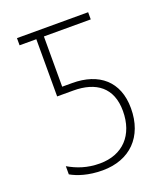

<svg xmlns="http://www.w3.org/2000/svg" viewBox="-134 -805 775 905"><g transform="rotate(-20 253.5 -352.0)"><path d="M225 10C362 10 450 -77 450 -220C450 -355 364 -426 230 -426H180V-678H415V-714H58V-678H142V-391H223C337 -391 410 -338 410 -221C410 -100 339 -25 224 -25C160 -25 111 -43 68 -68V-27C101 -8 154 10 225 10Z"/></g></svg>

Font: Noto Sans SemiCondensed ExtraLight
Style: Regular
Weight: 200
Width: 4
Designer: Monotype Design Team
Foundry: Monotype Imaging Inc.
Version: Version 2.013